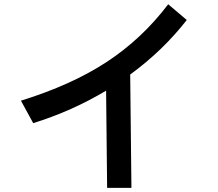

<svg xmlns="http://www.w3.org/2000/svg" viewBox="-20 -829 1040 918"><path d="M80.1 -347.7Q320.3 -421.9 489.3 -532.2Q658.2 -642.6 784.2 -808.6L873 -733.4Q758.8 -586.9 602.5 -472.7L608.4 69.3H492.2L487.3 -395.5Q324.2 -297.9 138.7 -240.2Z"/></svg>

Font: GenEi M Gothic v2 Medium
Style: Regular
Weight: 500
Version: Version 2.0